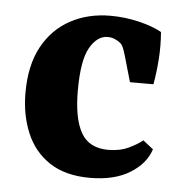

<svg xmlns="http://www.w3.org/2000/svg" viewBox="-40 -472 494 521"><g transform="rotate(5 207.0 -211.5)"><path d="M29 -205Q29 -280 56.5 -330.5Q84 -381 132 -407Q180 -433 241 -433Q280 -433 318 -424Q356 -415 381 -401Q384 -364 381.5 -328Q379 -292 373 -258H309L288 -331Q284 -344 281 -351Q278 -358 273 -362Q267 -367 258 -371Q249 -375 238 -375Q210 -375 190 -340.5Q170 -306 170 -223Q170 -147 192 -108.5Q214 -70 266 -70Q298 -70 322 -81.5Q346 -93 359 -104L387 -82Q374 -42 331.5 -16Q289 10 223 10Q156 10 113 -18.5Q70 -47 49.5 -96Q29 -145 29 -205Z"/></g></svg>

Font: Yrsa
Style: Regular
Weight: 400
Designer: Anna Giedrys (Yrsa+Rasa design), David Brezina (Yrsa art-direction, Rasa art-direction, design)
Foundry: Rosetta Type Foundry
Version: Version 2.004